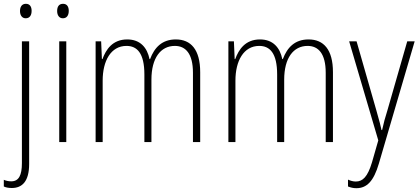

<svg xmlns="http://www.w3.org/2000/svg" viewBox="-38 -839 2202 1008"><path d="M67 -781C67 -760 77 -743 97 -743C118 -743 128 -759 128 -782C128 -802 120 -819 98 -819C76 -819 67 -802 67 -781ZM24 148C78 148 115 114 115 22V-622H77V17C77 81 61 113 21 113C7 113 -7 110 -18 105V140C-8 145 6 148 24 148Z M293 -819C270 -819 262 -802 262 -781C262 -760 272 -743 292 -743C313 -743 323 -759 323 -782C323 -802 315 -819 293 -819ZM310 -622H273V-93H310Z M885 -632C813 -632 773 -590 750 -529H747C735 -588 699 -632 630 -632C552 -632 518 -578 500 -529H497L493 -622H464V-93H501V-416C501 -519 544 -598 626 -598C681 -598 720 -561 720 -448V-93H757V-421C757 -534 805 -598 880 -598C936 -598 975 -558 975 -457V-93H1013V-460C1013 -579 964 -632 885 -632Z M1582 -632C1510 -632 1470 -590 1447 -529H1444C1432 -588 1396 -632 1327 -632C1249 -632 1215 -578 1197 -529H1194L1190 -622H1161V-93H1198V-416C1198 -519 1241 -598 1323 -598C1378 -598 1417 -561 1417 -448V-93H1454V-421C1454 -534 1502 -598 1577 -598C1633 -598 1672 -558 1672 -457V-93H1710V-460C1710 -579 1661 -632 1582 -632Z M1795 -622 1948 -102 1915 13C1892 90 1866 114 1830 114C1816 114 1802 110 1789 104V140C1804 146 1817 149 1833 149C1888 149 1924 112 1951 20L2139 -622H2100L1996 -260C1984 -223 1976 -192 1968 -156H1965C1960 -179 1955 -200 1938 -259L1834 -622Z"/></svg>

Font: Noto Sans Telugu UI Condensed ExtraLight
Style: Regular
Weight: 200
Width: 3
Designer: Jelle Bosma - Monotype Design Team
Foundry: Monotype Imaging Inc.
Version: Version 2.005